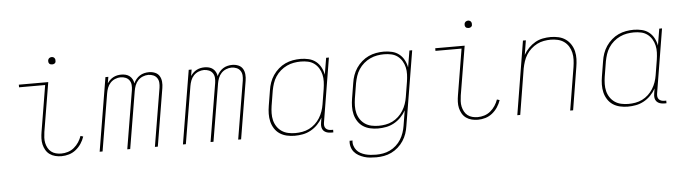

<svg xmlns="http://www.w3.org/2000/svg" viewBox="-53 -936 4905 1378"><g transform="rotate(-5 2400.0 -247.0)"><path d="M359 8Q336 8 314 2.5Q292 -3 274.5 -15.5Q257 -28 246 -47Q235 -66 230 -87.5Q225 -109 226 -132.5Q227 -156 231 -179L286 -511H98V-530H310L251 -176Q248 -156 247 -135.5Q246 -115 250 -96.5Q254 -78 263 -61Q272 -44 286.5 -32.5Q301 -21 320 -16Q339 -11 359 -11Q383 -11 407 -18.5Q431 -26 451 -42.5Q471 -59 485 -80.5Q499 -102 507 -125L526 -119Q517 -92 501 -68Q485 -44 462.5 -26Q440 -8 413 0Q386 8 359 8ZM349 -654Q343 -654 337 -656Q331 -658 327.5 -663Q324 -668 323 -674Q322 -680 323 -686Q324 -691 326.5 -695Q329 -699 332.5 -701.5Q336 -704 340.5 -705.5Q345 -707 349 -707Q356 -707 361.5 -704.5Q367 -702 370.5 -697Q374 -692 375 -686Q376 -680 375 -674Q375 -669 372.5 -665Q370 -661 366 -658.5Q362 -656 358 -655Q354 -654 349 -654Z M634 0 722 -530H743L735 -484Q744 -497 755 -507.5Q766 -518 779.5 -525Q793 -532 807.5 -535Q822 -538 837 -538Q853 -538 868.5 -534Q884 -530 896 -520.5Q908 -511 915.5 -497Q923 -483 925 -467Q932 -483 943.5 -497Q955 -511 970 -520.5Q985 -530 1002 -534Q1019 -538 1036 -538Q1059 -538 1079.5 -529.5Q1100 -521 1111 -503Q1122 -485 1124 -462Q1126 -439 1122 -416L1053 0H1032L1102 -420Q1105 -439 1103.5 -457.5Q1102 -476 1092 -490.5Q1082 -505 1065 -512Q1048 -519 1029 -519Q1010 -519 990 -511Q970 -503 955.5 -487.5Q941 -472 933.5 -452Q926 -432 923 -413L854 0H833L903 -420Q906 -439 904.5 -457.5Q903 -476 893 -490.5Q883 -505 866 -512Q849 -519 830 -519Q811 -519 791 -511Q771 -503 756.5 -487.5Q742 -472 734.5 -452Q727 -432 724 -413L655 0Z M1234 0 1322 -530H1343L1335 -484Q1344 -497 1355 -507.5Q1366 -518 1379.5 -525Q1393 -532 1407.5 -535Q1422 -538 1437 -538Q1453 -538 1468.5 -534Q1484 -530 1496 -520.5Q1508 -511 1515.5 -497Q1523 -483 1525 -467Q1532 -483 1543.5 -497Q1555 -511 1570 -520.5Q1585 -530 1602 -534Q1619 -538 1636 -538Q1659 -538 1679.5 -529.5Q1700 -521 1711 -503Q1722 -485 1724 -462Q1726 -439 1722 -416L1653 0H1632L1702 -420Q1705 -439 1703.5 -457.5Q1702 -476 1692 -490.5Q1682 -505 1665 -512Q1648 -519 1629 -519Q1610 -519 1590 -511Q1570 -503 1555.5 -487.5Q1541 -472 1533.5 -452Q1526 -432 1523 -413L1454 0H1433L1503 -420Q1506 -439 1504.5 -457.5Q1503 -476 1493 -490.5Q1483 -505 1466 -512Q1449 -519 1430 -519Q1411 -519 1391 -511Q1371 -503 1356.5 -487.5Q1342 -472 1334.5 -452Q1327 -432 1324 -413L1255 0Z M2039 8Q2010 8 1982 1.5Q1954 -5 1931.5 -20Q1909 -35 1894 -58.5Q1879 -82 1872.5 -109Q1866 -136 1866.5 -165Q1867 -194 1872 -223L1890 -333Q1894 -361 1903.5 -388Q1913 -415 1929.5 -439.5Q1946 -464 1969 -484Q1992 -504 2018 -516Q2044 -528 2072 -533Q2100 -538 2128 -538Q2158 -538 2187 -531Q2216 -524 2238 -506.5Q2260 -489 2273.5 -463.5Q2287 -438 2292 -410L2312 -530H2332L2256 -68Q2254 -56 2255.5 -45Q2257 -34 2264 -26Q2271 -18 2281.5 -14.5Q2292 -11 2303 -11H2317V8H2300Q2285 8 2270.5 3.5Q2256 -1 2246.5 -11.5Q2237 -22 2234.5 -37Q2232 -52 2235 -68L2241 -105Q2226 -78 2204 -55.5Q2182 -33 2154.5 -18Q2127 -3 2097.5 2.5Q2068 8 2039 8ZM2045 -11Q2070 -11 2095.5 -15.5Q2121 -20 2144.5 -31.5Q2168 -43 2188 -61.5Q2208 -80 2222 -102.5Q2236 -125 2244.5 -149.5Q2253 -174 2257 -199L2275 -309Q2279 -335 2280 -361Q2281 -387 2275.5 -411.5Q2270 -436 2257 -457.5Q2244 -479 2224.5 -493.5Q2205 -508 2180 -513.5Q2155 -519 2128 -519Q2103 -519 2077.5 -514.5Q2052 -510 2027.5 -498.5Q2003 -487 1982 -469Q1961 -451 1946 -428Q1931 -405 1923 -380.5Q1915 -356 1910 -330L1892 -220Q1888 -194 1887.5 -167.5Q1887 -141 1893 -116.5Q1899 -92 1913 -71Q1927 -50 1947.5 -36Q1968 -22 1993.5 -16.5Q2019 -11 2045 -11Z M2609 213Q2586 213 2564 211Q2542 209 2521.5 202.5Q2501 196 2482.5 185.5Q2464 175 2450.5 159Q2437 143 2431 121.5Q2425 100 2428 78H2449Q2446 97 2452 115.5Q2458 134 2469.5 148Q2481 162 2497.5 171Q2514 180 2532 185Q2550 190 2569.5 192Q2589 194 2609 194Q2634 194 2659.5 189.5Q2685 185 2709 173.5Q2733 162 2753.5 143.5Q2774 125 2788 102.5Q2802 80 2810.5 55Q2819 30 2823 5L2841 -105Q2826 -78 2804 -55.5Q2782 -33 2754.5 -18Q2727 -3 2697.5 2.5Q2668 8 2639 8Q2610 8 2582 1.5Q2554 -5 2531.5 -20Q2509 -35 2494 -58.5Q2479 -82 2472.5 -109Q2466 -136 2466.5 -165Q2467 -194 2472 -223L2490 -333Q2494 -361 2503.5 -388Q2513 -415 2529.5 -439.5Q2546 -464 2569 -484Q2592 -504 2618 -516Q2644 -528 2672 -533Q2700 -538 2728 -538Q2758 -538 2787 -531Q2816 -524 2838 -506.5Q2860 -489 2873.5 -463.5Q2887 -438 2892 -410L2912 -530H2932L2843 8Q2839 36 2830 62.5Q2821 89 2805 113.5Q2789 138 2766.5 158Q2744 178 2718 190.5Q2692 203 2664 208Q2636 213 2609 213ZM2645 -11Q2670 -11 2695.5 -15.5Q2721 -20 2744.5 -31.5Q2768 -43 2788 -61.5Q2808 -80 2822 -102.5Q2836 -125 2844.5 -149.5Q2853 -174 2857 -199L2875 -309Q2879 -335 2880 -361Q2881 -387 2875.5 -411.5Q2870 -436 2857 -457.5Q2844 -479 2824.5 -493.5Q2805 -508 2780 -513.5Q2755 -519 2728 -519Q2703 -519 2677.5 -514.5Q2652 -510 2627.5 -498.5Q2603 -487 2582 -469Q2561 -451 2546 -428Q2531 -405 2523 -380.5Q2515 -356 2510 -330L2492 -220Q2488 -194 2487.5 -167.5Q2487 -141 2493 -116.5Q2499 -92 2513 -71Q2527 -50 2547.5 -36Q2568 -22 2593.5 -16.5Q2619 -11 2645 -11Z M3359 8Q3336 8 3314 2.5Q3292 -3 3274.5 -15.5Q3257 -28 3246 -47Q3235 -66 3230 -87.5Q3225 -109 3226 -132.5Q3227 -156 3231 -179L3286 -511H3098V-530H3310L3251 -176Q3248 -156 3247 -135.5Q3246 -115 3250 -96.5Q3254 -78 3263 -61Q3272 -44 3286.5 -32.5Q3301 -21 3320 -16Q3339 -11 3359 -11Q3383 -11 3407 -18.5Q3431 -26 3451 -42.5Q3471 -59 3485 -80.5Q3499 -102 3507 -125L3526 -119Q3517 -92 3501 -68Q3485 -44 3462.5 -26Q3440 -8 3413 0Q3386 8 3359 8ZM3349 -654Q3343 -654 3337 -656Q3331 -658 3327.5 -663Q3324 -668 3323 -674Q3322 -680 3323 -686Q3324 -691 3326.5 -695Q3329 -699 3332.5 -701.5Q3336 -704 3340.5 -705.5Q3345 -707 3349 -707Q3356 -707 3361.5 -704.5Q3367 -702 3370.5 -697Q3374 -692 3375 -686Q3376 -680 3375 -674Q3375 -669 3372.5 -665Q3370 -661 3366 -658.5Q3362 -656 3358 -655Q3354 -654 3349 -654Z M3643 0 3730 -530H3751L3734 -426Q3749 -453 3770.5 -475Q3792 -497 3818 -512Q3844 -527 3873 -532.5Q3902 -538 3930 -538Q3959 -538 3987 -531.5Q4015 -525 4037 -509.5Q4059 -494 4074 -471Q4089 -448 4095.5 -421Q4102 -394 4101 -365Q4100 -336 4095 -307L4045 0H4024L4075 -310Q4079 -336 4080 -362Q4081 -388 4075.5 -412.5Q4070 -437 4057 -458Q4044 -479 4024.5 -493Q4005 -507 3980 -513Q3955 -519 3929 -519Q3905 -519 3879.5 -514.5Q3854 -510 3830.5 -498Q3807 -486 3787 -468Q3767 -450 3753 -427.5Q3739 -405 3731 -380.5Q3723 -356 3718 -331L3664 0Z M4439 8Q4410 8 4382 1.5Q4354 -5 4331.5 -20Q4309 -35 4294 -58.5Q4279 -82 4272.5 -109Q4266 -136 4266.5 -165Q4267 -194 4272 -223L4290 -333Q4294 -361 4303.5 -388Q4313 -415 4329.5 -439.5Q4346 -464 4369 -484Q4392 -504 4418 -516Q4444 -528 4472 -533Q4500 -538 4528 -538Q4558 -538 4587 -531Q4616 -524 4638 -506.5Q4660 -489 4673.5 -463.5Q4687 -438 4692 -410L4712 -530H4732L4656 -68Q4654 -56 4655.5 -45Q4657 -34 4664 -26Q4671 -18 4681.5 -14.5Q4692 -11 4703 -11H4717V8H4700Q4685 8 4670.5 3.5Q4656 -1 4646.5 -11.5Q4637 -22 4634.5 -37Q4632 -52 4635 -68L4641 -105Q4626 -78 4604 -55.5Q4582 -33 4554.5 -18Q4527 -3 4497.5 2.5Q4468 8 4439 8ZM4445 -11Q4470 -11 4495.5 -15.5Q4521 -20 4544.5 -31.5Q4568 -43 4588 -61.5Q4608 -80 4622 -102.5Q4636 -125 4644.5 -149.5Q4653 -174 4657 -199L4675 -309Q4679 -335 4680 -361Q4681 -387 4675.5 -411.5Q4670 -436 4657 -457.5Q4644 -479 4624.5 -493.5Q4605 -508 4580 -513.5Q4555 -519 4528 -519Q4503 -519 4477.5 -514.5Q4452 -510 4427.5 -498.5Q4403 -487 4382 -469Q4361 -451 4346 -428Q4331 -405 4323 -380.5Q4315 -356 4310 -330L4292 -220Q4288 -194 4287.5 -167.5Q4287 -141 4293 -116.5Q4299 -92 4313 -71Q4327 -50 4347.5 -36Q4368 -22 4393.5 -16.5Q4419 -11 4445 -11Z"/></g></svg>

Font: Iosevka Curly Thin Extended
Style: Italic
Weight: 100
Width: 7
Italic angle: -9°
Monospace: yes
Designer: Belleve Invis
Foundry: Belleve Invis
Version: Version 11.1.0; ttfautohint (v1.8.3)